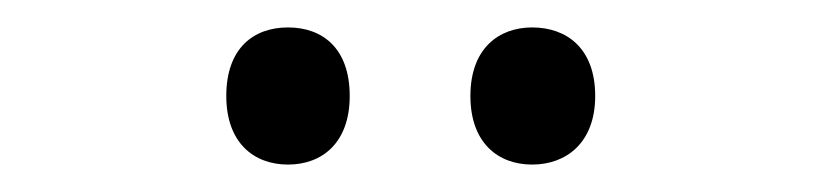

<svg xmlns="http://www.w3.org/2000/svg" viewBox="-20 -746 599 140"><path d="M145 -676C145 -642 165 -626 190 -626C215 -626 235 -642 235 -676C235 -711 215 -726 190 -726C165 -726 145 -711 145 -676ZM323 -676C323 -642 343 -626 368 -626C393 -626 414 -642 414 -676C414 -711 393 -726 368 -726C344 -726 323 -711 323 -676Z"/></svg>

Font: Noto Sans Devanagari SemiCondensed
Style: Regular
Weight: 400
Width: 4
Designer: Jelle Bosma - Monotype Design Team
Foundry: Monotype Imaging Inc.
Version: Version 2.004